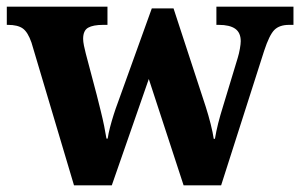

<svg xmlns="http://www.w3.org/2000/svg" viewBox="-24 -556 900 576"><path d="M70.4 -428.4Q59.4 -460 44.2 -470.7Q29 -481.4 0 -481.4H-3.6V-536H298.4V-481.4H285.4Q255.4 -481.4 240.4 -472.9Q225.4 -464.4 225.4 -439.4Q225.4 -431.4 227.9 -418.8Q230.4 -406.2 233.4 -395.2L266 -272Q272 -248 278.1 -223.6Q284.2 -199.2 288.6 -177.4Q293 -155.6 295.4 -140.2H299Q301.4 -156.2 306.2 -174.5Q311 -192.8 317 -211.8Q323 -230.8 329.6 -248.2L431.4 -530.8H496.6L593.2 -235.8Q597.4 -223.2 601 -210Q604.6 -196.8 608 -184Q611.4 -171.2 613.6 -159.7Q615.8 -148.2 617.2 -139.6H620.8Q624.8 -163.4 630.6 -186.3Q636.4 -209.2 645.6 -238.6L689.2 -382.4Q693.2 -395.4 695.7 -409.9Q698.2 -424.4 698.2 -432.4Q698.2 -458 681.7 -469.7Q665.2 -481.4 632.2 -481.4H625.2V-536H856.4V-481.4H843.4Q814.4 -481.4 799.2 -466.3Q784 -451.2 768.4 -403.4L639.4 0H526.8L422.4 -319L311.4 0H198Z"/></svg>

Font: Noto Serif Hentaigana ExtraLight
Style: Regular
Weight: 200
Designer: Kazuhiro Yamada
Foundry: nipponia
Version: Version 1.000